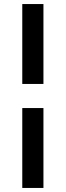

<svg xmlns="http://www.w3.org/2000/svg" viewBox="-20 -740 324 948"><path d="M90 -325.5V-720H194.5V-325.5ZM90 188V-206.5H194.5V188Z"/></svg>

Font: Cns Manrope SemBd
Style: Regular
Weight: 600
Designer: Mikhail Sharanda
Foundry: Mikhail Sharanda
Version: Version 4.504